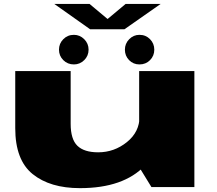

<svg xmlns="http://www.w3.org/2000/svg" viewBox="-20 -945 1095 970"><path d="M745 0H962V-586H683V-101ZM337 -586H57V-297.5Q57 -136.5 145 -65.5Q233 5.5 384 5.5Q604 5.5 712.5 -108.8Q821 -223 821 -283.5L685 -356.5Q685 -278.5 621 -227Q557 -175.5 476 -175.5Q405 -175.5 371 -208.5Q337 -241.5 337 -319.5ZM353.5 -619.5Q383.5 -619.5 405.5 -641.2Q427.5 -663 427.5 -694Q427.5 -725 405.5 -747Q383.5 -769 353.5 -769Q321.5 -769 299.8 -747Q278 -725 278 -694Q278 -663 299.8 -641.2Q321.5 -619.5 353.5 -619.5ZM684.5 -619.5Q716.5 -619.5 738 -641.2Q759.5 -663 759.5 -694Q759.5 -725 738 -747Q716.5 -769 684.5 -769Q654.5 -769 632.8 -747Q611 -725 611 -694Q611 -663 632.2 -641.2Q653.5 -619.5 684.5 -619.5ZM435.5 -797H608.5L791.5 -925H614.5L523.5 -849L432.5 -925H254.5Z"/></svg>

Font: Anybody ExtraExpanded Black
Style: Regular
Weight: 900
Width: 8
Version: Version 1.113;gftools[0.9.25]